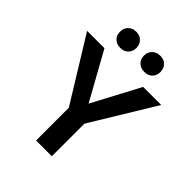

<svg xmlns="http://www.w3.org/2000/svg" viewBox="-238 -984 1112 1112"><g transform="rotate(45 318.5 -428.0)"><path d="M153 -789Q153 -819 171.5 -837.5Q190 -856 220 -856Q250 -856 268.5 -837.5Q287 -819 287 -789Q287 -760 268.5 -742Q250 -724 220 -724Q190 -724 171.5 -742Q153 -760 153 -789ZM418 -724Q387 -724 368 -742Q349 -760 349 -789Q349 -819 368 -837.5Q387 -856 418 -856Q447 -856 465.5 -837.5Q484 -819 484 -789Q484 -760 465.5 -742Q447 -724 418 -724ZM622 -658 384 -267V0H255V-268L15 -658H157L319 -366L474 -658Z"/></g></svg>

Font: EauTest
Style: Bold
Weight: 700
Designer: Christian Thalmann (Catharsis Fonts)
Version: Version 0.001;PS 000.001;hotconv 1.0.88;makeotf.lib2.5.64775